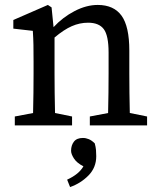

<svg xmlns="http://www.w3.org/2000/svg" viewBox="-20 -508 646 778"><path d="M40 0V-36L114 -50Q115 -88 115.5 -132Q116 -176 116 -210V-258Q116 -299 115.5 -326Q115 -353 113 -383L34 -392V-427L174 -488L189 -478L197 -398Q234 -438 282 -463Q330 -488 376 -488Q441 -488 472.5 -444.5Q504 -401 504 -303V-210Q504 -176 504.5 -132Q505 -88 506 -50L576 -36V0H344V-36L418 -50Q419 -87 419.5 -131.5Q420 -176 420 -210V-295Q420 -364 400.5 -390Q381 -416 337 -416Q303 -416 271 -402Q239 -388 201 -356V-210Q201 -177 201.5 -132.5Q202 -88 203 -50L272 -36V0ZM370 125Q370 171 338.5 203Q307 235 264 250L252 220Q300 198 318 166Q291 152 279.5 134Q268 116 268 103Q268 81 279.5 66Q291 51 316 51Q328 51 340 56Q352 61 364 73Q368 88 369 100Q370 112 370 125Z"/></svg>

Font: Source Serif 4
Style: Regular
Weight: 400
Designer: Frank Grießhammer
Foundry: Adobe
Version: Version 4.005;hotconv 1.1.0;makeotfexe 2.6.0